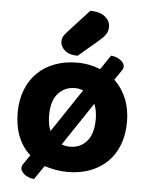

<svg xmlns="http://www.w3.org/2000/svg" viewBox="-56 -787 691 894"><g transform="rotate(5 290.0 -340.5)"><path d="M545 -241Q545 -182 527 -134.5Q509 -87 475.5 -54Q442 -21 395 -3Q348 15 290 15Q260 15 232.5 10Q205 5 181 -3L137 61Q126 61 115 57Q104 53 95 47Q86 41 80 32.5Q74 24 74 15Q74 5 82 -6L110 -47Q73 -80 53.5 -129Q34 -178 34 -241Q34 -299 52.5 -346.5Q71 -394 104.5 -427Q138 -460 185.5 -478Q233 -496 290 -496Q320 -496 347.5 -490.5Q375 -485 399 -475L444 -542Q453 -542 464 -538.5Q475 -535 484.5 -529Q494 -523 500.5 -515Q507 -507 507 -497Q507 -487 500 -477L469 -432Q505 -398 525 -349.5Q545 -301 545 -241ZM399 -241Q399 -281 386 -312L251 -110Q260 -107 269.5 -105Q279 -103 290 -103Q338 -103 368.5 -137.5Q399 -172 399 -241ZM290 -377Q243 -377 212 -343Q181 -309 181 -241Q181 -197 194 -168L329 -370Q320 -373 310.5 -375Q301 -377 290 -377ZM330 -742Q376 -741 399.5 -721.5Q423 -702 423 -676Q423 -655 414 -641Q405 -627 383 -608L289 -528Q249 -528 228.5 -546.5Q208 -565 208 -588Q208 -599 212.5 -609Q217 -619 230 -633Z"/></g></svg>

Font: Baloo Bhai 2
Style: Bold
Weight: 700
Designer: Supriya Tembe, Noopur Datye and Ek Type
Foundry: Ek Type
Version: Version 1.640;PS 1.000;hotconv 16.6.51;makeotf.lib2.5.65220;